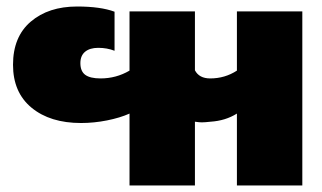

<svg xmlns="http://www.w3.org/2000/svg" viewBox="-20 -570 989 590"><path d="M378 -221Q349 -208 309 -200Q269 -192 229 -192Q134 -192 77 -239Q20 -286 20 -371Q20 -457 74.5 -503.5Q129 -550 217 -550Q289 -550 332 -534V-414Q309 -423 282 -423Q256 -423 241.5 -411Q227 -399 227 -376Q227 -351 242 -340Q257 -329 289 -329Q337 -329 378 -353V-535H579V-354Q592 -329 626 -329Q671 -329 708 -353V-535H909V0H708V-221Q673 -199 627 -196Q609 -194 600 -194Q593 -194 579 -196V0H378Z"/></svg>

Font: Prompt ExtraBold
Style: Regular
Weight: 800
Designer: Katatrad Team
Foundry: CadsonDemak
Version: Version 1.000